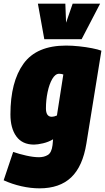

<svg xmlns="http://www.w3.org/2000/svg" viewBox="-45 -809 574 1049"><path d="M-25 176 27 21Q58 32 98 41Q138 50 168 50Q196 50 216.5 37.5Q237 25 242 -16L245 -48Q220 -33 190 -26Q160 -19 141 -19Q77 -19 44.5 -63.5Q12 -108 12 -184Q12 -362 83.5 -461Q155 -560 316 -560Q349 -560 387 -556Q425 -552 458 -545.5Q491 -539 509 -532L427 -25Q407 100 344 160Q281 220 171 220Q123 220 72 208.5Q21 197 -25 176ZM301 -402Q291 -406 278 -406Q257 -406 240.5 -377.5Q224 -349 215 -305.5Q206 -262 206 -217Q206 -171 238 -171Q250 -171 266 -178ZM502 -789 401 -595H197L162 -789H312L316 -685L352 -789Z"/></svg>

Font: Georama SemiCondensed Black
Style: Italic
Weight: 900
Width: 4
Italic angle: -9°
Designer: Jean-Baptiste Levee
Foundry: Production Type
Version: Version 1.000